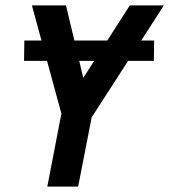

<svg xmlns="http://www.w3.org/2000/svg" viewBox="-20 -690 626 710"><path d="M155 0 207 -270 98 -670H224L288 -402L460 -670H586L319 -256L269 0ZM69 -465 70 -540H550L549 -465Z"/></svg>

Font: Lode
Style: Bold Italic
Weight: 700
Italic angle: -11°
Monospace: yes
Designer: Belleve Invis
Foundry: Belleve Invis
Version: Version 29.2.0; ttfautohint (v1.8.3)